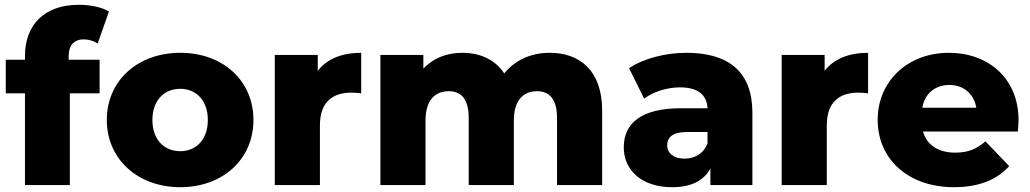

<svg xmlns="http://www.w3.org/2000/svg" viewBox="-20 -771 4291 800"><path d="M395 -522H266V-535C266 -584 290 -607 329 -607C350 -607 371 -600 387 -590L434 -723C403 -742 354 -751 308 -751C164 -751 84 -667 84 -537V-522H4V-382H84V0H271V-382H395Z M731 9C909 9 1036 -108 1036 -271C1036 -435 909 -551 731 -551C554 -551 425 -435 425 -271C425 -108 554 9 731 9ZM731 -141C665 -141 615 -188 615 -271C615 -354 665 -401 731 -401C796 -401 846 -354 846 -271C846 -188 796 -141 731 -141Z M1313 -249C1313 -345 1365 -385 1444 -385C1457 -385 1469 -384 1485 -382V-551C1405 -551 1343 -526 1304 -476V-542H1125V0H1313Z M2270 -551C2191 -551 2124 -519 2081 -465C2043 -523 1980 -551 1906 -551C1842 -551 1785 -529 1744 -485V-542H1565V0H1753V-269C1753 -354 1793 -391 1850 -391C1902 -391 1933 -358 1933 -279V0H2121V-269C2121 -354 2161 -391 2218 -391C2269 -391 2301 -358 2301 -279V0H2489V-310C2489 -477 2396 -551 2270 -551Z M2928 -174C2912 -131 2875 -110 2832 -110C2787 -110 2760 -133 2760 -165C2760 -199 2782 -221 2844 -221H2928ZM2781 9C2859 9 2913 -18 2940 -69V0H3115V-301C3115 -473 3015 -551 2840 -551C2754 -551 2663 -528 2601 -487L2664 -360C2702 -389 2760 -407 2813 -407C2888 -407 2925 -376 2928 -320H2818C2651 -320 2579 -257 2579 -157C2579 -64 2651 9 2781 9Z M3425 -249C3425 -345 3477 -385 3556 -385C3569 -385 3581 -384 3597 -382V-551C3517 -551 3455 -526 3416 -476V-542H3237V0H3425Z M3823 -322C3833 -381 3876 -417 3936 -417C3995 -417 4038 -380 4048 -322ZM3955 9C4057 9 4133 -21 4185 -79L4086 -182C4049 -150 4014 -135 3960 -135C3890 -135 3841 -167 3826 -223H4221C4222 -238 4224 -256 4224 -270C4224 -448 4094 -551 3934 -551C3764 -551 3637 -435 3637 -271C3637 -110 3762 9 3955 9Z"/></svg>

Font: Montserrat-Alt1 ExtBd
Style: Regular
Weight: 800
Designer: Differentunic
Foundry: Differentunic
Version: Version 7.222